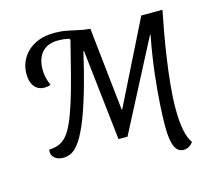

<svg xmlns="http://www.w3.org/2000/svg" viewBox="-118 -823 1180 1113"><g transform="rotate(-15 471.5 -266.5)"><path d="M501 0 440 -545 429 -546 384 -660H509L563 -160H566L814 -658H932L834 -537L555 0ZM165 22Q134 22 115 6.5Q96 -9 96 -31Q96 -41 98 -45Q130 -46 155.5 -56Q181 -66 202.5 -90.5Q224 -115 244 -159Q264 -203 285.5 -270.5Q307 -338 332 -434.5Q357 -531 389 -660L450 -605Q411 -430 377 -314.5Q343 -199 313.5 -131Q284 -63 258.5 -30.5Q233 2 210 12Q187 22 165 22ZM165 -399Q140 -399 121.5 -411Q103 -423 93 -446.5Q83 -470 83 -504Q83 -539 96.5 -572.5Q110 -606 137 -632.5Q164 -659 204.5 -675Q245 -691 300 -691Q339 -691 373 -684.5Q407 -678 439.5 -670.5Q472 -663 506 -660L457 -616L382 -626L377 -635Q348 -643 309 -643Q248 -643 214 -606.5Q180 -570 180 -500Q180 -475 186 -451.5Q192 -428 202 -406Q193 -402 183.5 -400.5Q174 -399 165 -399ZM849 158Q833 158 820 149Q807 140 798.5 121Q790 102 785.5 72Q781 42 781 0Q781 -49 785.5 -128.5Q790 -208 802 -312Q814 -416 837 -537H831L815 -658H941Q930 -603 917 -531Q904 -459 892.5 -380.5Q881 -302 873.5 -225.5Q866 -149 866 -84Q866 -8 876.5 45Q887 98 908 126Q901 136 892 143.5Q883 151 872 154.5Q861 158 849 158Z"/></g></svg>

Font: Sansita Swashed Light Light
Style: Regular
Weight: 300
Version: Version 1.003